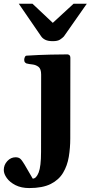

<svg xmlns="http://www.w3.org/2000/svg" viewBox="-104 -774 478 1014"><path d="M50.3 219.2Q8.3 219.2 -22 203.9Q-52.2 188.5 -68.1 166.3Q-84 144 -84 124Q-84 96.7 -65.4 76.7Q-46.9 56.6 -21.5 56.6Q-6.8 56.6 2.2 63.7Q11.2 70.8 25.4 94.7Q39.6 118.7 68.8 169.4Q87.4 169.4 100.1 137.2Q112.8 105 112.8 27.8L113.3 -379.9Q113.3 -410.2 99.4 -420.9Q85.4 -431.6 67.1 -433.6Q48.8 -435.5 35.6 -439Q30.8 -441.4 27.3 -445.3Q23.9 -449.2 23.9 -458.5Q23.9 -464.4 26.9 -471.9Q29.8 -479.5 35.6 -480Q104.5 -484.4 163.8 -485.6Q223.1 -486.8 252.9 -486.8Q256.8 -486.8 262.2 -482.9Q267.6 -479 267.6 -467.3L267.1 -43Q267.1 7.3 259.3 54.2Q251.5 101.1 229.2 138.4Q207 175.8 164.1 197.5Q121.1 219.2 50.3 219.2ZM174.8 -556.6Q149.9 -556.6 135.5 -563.7Q121.1 -570.8 113.8 -581.5L-4.9 -754.4H67.4L174.8 -653.3L284.7 -754.4H354.5L233.4 -581.5Q225.6 -573.2 212.9 -564.9Q200.2 -556.6 174.8 -556.6Z"/></svg>

Font: Gelasio
Style: Regular
Weight: 400
Designer: Eben Sorkin
Foundry: Eben Sorkin
Version: Version 1.008